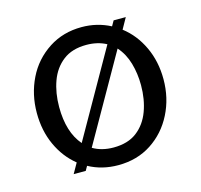

<svg xmlns="http://www.w3.org/2000/svg" viewBox="-80 -581 707 677"><g transform="rotate(-15 273.0 -242.0)"><path d="M272.5 9.8Q213.4 9.8 165 -16.6L155.8 -0.5H111.8L132.8 -37.6Q90.3 -71.8 66.2 -124.5Q42 -177.2 42 -242.2Q42 -309.6 70.1 -367.2Q98.1 -424.8 152.8 -460.4Q205.1 -494.1 272.5 -494.1Q329.1 -494.1 377.4 -468.8L388.2 -487.8H432.6L410.2 -447.8Q454.1 -414.1 479.2 -360.6Q504.4 -307.1 504.4 -242.2Q504.4 -173.3 475.3 -116Q446.3 -58.6 394 -24.4Q341.8 9.8 272.5 9.8ZM167.5 -99.1 345.2 -412.1Q313.5 -429.2 272.5 -429.2Q220.2 -429.2 187.3 -403.8Q154.3 -378.4 138.9 -335.9Q123.5 -293.5 123.5 -242.2Q123.5 -149.9 167.5 -99.1ZM272.5 -54.7Q325.2 -54.7 358.2 -80.1Q391.1 -105.5 406.7 -147.9Q422.4 -190.4 422.4 -242.2Q422.4 -284.7 411.4 -322.8Q400.4 -360.8 376 -388.2L197.3 -73.7Q229.5 -54.7 272.5 -54.7Z"/></g></svg>

Font: Acari Sans
Style: Regular
Weight: 400
Designer: Alfredo Marco Pradil and Stefan Peev
Foundry: Hanken Design Co.
Version: Version 1.045;February 4, 2021;FontCreator 13.0.0.2655 64-bi